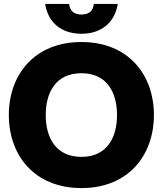

<svg xmlns="http://www.w3.org/2000/svg" viewBox="-20 -946 829 978"><path d="M395 12C634 12 764 -155 764 -360C764 -565 634 -732 395 -732C155 -732 25 -565 25 -360C25 -155 155 12 395 12ZM210 -926C225 -829 295 -774 395 -774C494 -774 564 -829 580 -926H458C454 -890 433 -872 395 -872C357 -872 336 -890 332 -926ZM213 -360C213 -475 264 -573 395 -573C525 -573 576 -475 576 -360C576 -245 525 -147 395 -147C264 -147 213 -245 213 -360Z"/></svg>

Font: Aspekta 800
Style: Regular
Weight: 800
Designer: Ivo Dolenc
Version: Version 2.000